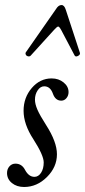

<svg xmlns="http://www.w3.org/2000/svg" viewBox="-20 -726 336 759"><path d="M101.1 -505.9Q97.2 -502 90.8 -503.4Q84.5 -504.9 82 -509.8Q79.6 -514.6 82 -519L201.2 -689.9Q210.9 -706.1 223.1 -706.1Q234.4 -706.1 240.2 -687L295.9 -517.1Q297.9 -509.8 288.3 -504.9Q278.8 -500 274.9 -506.8L222.2 -606.9Q214.4 -621.1 210 -621.1Q205.6 -621.1 193.8 -607.9ZM75.2 13.2Q46.4 13.2 27.1 -2.4Q7.8 -18.1 7.8 -42Q7.8 -57.6 17.3 -68.4Q26.9 -79.1 41 -79.1Q66.4 -79.1 79.1 -54.2Q93.8 -26.9 116.2 -26.9Q131.8 -26.9 142.3 -43Q152.8 -59.1 152.8 -84Q152.8 -111.8 111.8 -175.8Q73.2 -234.9 73.2 -288.1Q73.2 -340.3 105.7 -378.2Q138.2 -416 184.1 -416Q211.9 -416 231.4 -400.1Q251 -384.3 251 -361.8Q251 -348.1 242.7 -338.1Q234.4 -328.1 222.2 -328.1Q198.7 -328.1 189 -356Q178.7 -384.8 154.8 -384.8Q139.6 -384.8 128.9 -368.9Q118.2 -353 118.2 -332Q118.2 -314.9 127.9 -292.5Q137.7 -270 162.1 -231.9Q205.1 -165 205.1 -116.2Q205.1 -65.4 165.5 -26.1Q126 13.2 75.2 13.2Z"/></svg>

Font: Junicode SmCond
Style: Italic
Weight: 400
Width: 4
Italic angle: -11°
Designer: Peter S. Baker
Version: Version 2.206